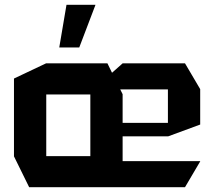

<svg xmlns="http://www.w3.org/2000/svg" viewBox="-20 -777 892 797"><path d="M101 0 38 -128V-451L171 -514H426L445 -475L489 -514H748L811 -407V-260L678 -211H489V-108H811V-107L748 0ZM172 -385V-129H355V-385ZM479 -406 489 -386V-267H677V-406ZM226 -580 256 -757H376V-756L309 -580Z"/></svg>

Font: Foldit Thin SemiBold
Style: Regular
Weight: 600
Version: Version 1.003